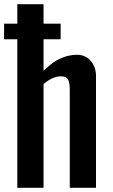

<svg xmlns="http://www.w3.org/2000/svg" viewBox="-20 -895 540 915"><path d="M187.5 -557.6Q215.3 -583 232.9 -596.4Q250.5 -609.9 281.5 -621.8Q312.5 -633.8 347.7 -633.8Q387.7 -633.8 412.6 -604.5Q437.5 -575.2 437.5 -532.7V0H312.5V-468.8Q312.5 -501 304.4 -516.1Q296.4 -531.2 269.5 -531.2Q231.4 -531.2 187.5 -494.6V0H62.5V-708H-0.5V-782.2H62.5V-875H187.5V-782.2H269V-708H187.5Z"/></svg>

Font: Oswald
Style: Stencbab
Weight: 400
Designer: Mathieu Le Lay
Foundry: Mathieu Le Lay
Version: Version 1.000